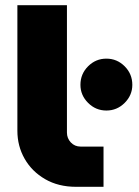

<svg xmlns="http://www.w3.org/2000/svg" viewBox="-20 -720 534 740"><path d="M390 -294Q349 -294 319.5 -323.5Q290 -353 290 -393Q290 -435 319.5 -464.5Q349 -494 390 -494Q431 -494 460.5 -464.5Q490 -435 490 -393Q490 -353 460.5 -323.5Q431 -294 390 -294ZM273 0Q205 0 154 -29.5Q103 -59 75 -108Q47 -157 47 -216V-700H238V-209Q238 -187 253 -171Q268 -155 291 -155H379V0Z"/></svg>

Font: MuseoModerno Thin ExtraBold
Style: Regular
Weight: 800
Version: Version 1.002